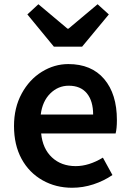

<svg xmlns="http://www.w3.org/2000/svg" viewBox="-20 -871 613 905"><path d="M181 -21Q117 -57 81.5 -122.5Q46 -188 46 -277Q46 -363 82 -429.5Q118 -496 177 -532.5Q236 -569 302 -569Q411 -569 471 -498.5Q531 -428 531 -305Q531 -265 525 -242H174Q181 -170 225 -129Q269 -88 337 -88Q399 -88 465 -128L510 -46Q469 -18 420 -2Q371 14 320 14Q243 14 181 -21ZM304 -467Q254 -467 217 -430.5Q180 -394 172 -331H419Q419 -395 389.5 -431Q360 -467 304 -467ZM109 -803 161 -851 298 -736H303L440 -851L493 -803L367 -651H234Z"/></svg>

Font: Merged Yaku Han JP SemiBold
Style: Regular
Weight: 600
Designer: Ryoko NISHIZUKA 西塚涼子 (kana, bopomofo & ideographs); Paul D. Hunt (Latin, Greek & Cyrillic); Sandoll Communications 산돌커뮤니
Foundry: Adobe
Version: Version 2.004